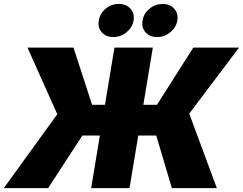

<svg xmlns="http://www.w3.org/2000/svg" viewBox="-49 -974 1258 994"><path d="M742.2 -727.5 621.6 0H422.9L543.5 -727.5ZM-29.3 0 247.6 -382.8 93.3 -727.5H331.5L427.7 -431.6H763.7L951.7 -727.5H1188.5L930.7 -385.7L1073.7 0H840.8L759.8 -272.5H377.4L200.2 0ZM764.2 -782.2Q726.1 -782.2 704.3 -806.9Q682.6 -831.5 689 -867.7Q694.8 -904.3 724.9 -929Q754.9 -953.6 793 -953.6Q831.1 -953.6 853 -929Q875 -904.3 869.1 -867.7Q862.8 -831.5 832.5 -806.9Q802.2 -782.2 764.2 -782.2ZM537.6 -782.2Q499.5 -782.2 477.8 -806.9Q456.1 -831.5 462.4 -867.7Q468.3 -904.3 498 -929Q527.8 -953.6 565.9 -953.6Q604.5 -953.6 626.5 -929Q648.4 -904.3 642.6 -867.7Q636.2 -831.5 606 -806.9Q575.7 -782.2 537.6 -782.2Z"/></svg>

Font: Inter 20pt Black
Style: Italic
Weight: 900
Italic angle: -9.3988°
Version: Version 4.001;git-66647c0bb